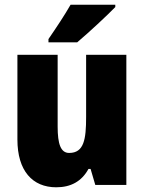

<svg xmlns="http://www.w3.org/2000/svg" viewBox="-20 -786 611 816"><path d="M470 -756V-766H280C255 -722 219 -668 186 -620V-606H308C359 -649 436 -721 470 -756ZM517 -553H346V-289C346 -194 337 -136 274 -136C238 -136 225 -174 225 -248V-553H54V-193C54 -60 118 10 219 10C281 10 327 -15 356 -68H365L385 0H517Z"/></svg>

Font: Noto Sans Sinhala UI Condensed Black
Style: Regular
Weight: 900
Width: 3
Designer: Jelle Bosma - Monotype Design Team
Foundry: Monotype Imaging Inc.
Version: Version 2.006